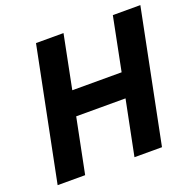

<svg xmlns="http://www.w3.org/2000/svg" viewBox="-124 -824 959 951"><g transform="rotate(-20 356.0 -349.0)"><path d="M427 0H572L712 -698H567L511 -417H251L307 -698H162L22 0H167L225 -289H485Z"/></g></svg>

Font: Braiins Sans
Style: Bold Italic
Weight: 700
Italic angle: -11.31°
Designer: Mike Abbink, Paul van der Laan, Pieter van Rosmalen, Jiri Chlebus, Lubos Buracinsky
Foundry: Bold Monday, Sudetype
Version: Version 1.000;hotconv 1.0.109;makeotfexe 2.5.65596